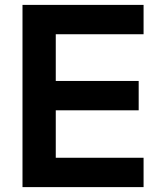

<svg xmlns="http://www.w3.org/2000/svg" viewBox="-20 -765 635 785"><path d="M72 -745H567V-625H208V-434H547V-314H208V-120H567V0H72Z"/></svg>

Font: Eudoxus Sans
Style: Bold
Weight: 700
Designer: Stijn de Vries
Foundry: tokotype
Version: Version 2.005